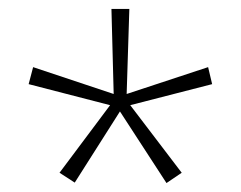

<svg xmlns="http://www.w3.org/2000/svg" viewBox="-20 -871 538 429"><path d="M269 -851 263 -661 445 -721 454 -683 271 -636 386 -485 352 -462 248 -622 147 -463 113 -485 226 -636 44 -683 54 -721 234 -661 229 -851Z"/></svg>

Font: Noto Sans Tamil UI ExtraCondensed ExtraLight
Style: Regular
Weight: 200
Width: 2
Designer: Jelle Bosma - Monotype Design Team
Foundry: Monotype Imaging Inc.
Version: Version 2.004; ttfautohint (v1.8.4.7-5d5b)